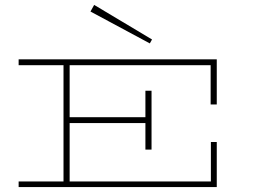

<svg xmlns="http://www.w3.org/2000/svg" viewBox="-20 -762 1035 783"><path d="M591 -585 349 -715 364 -742 600 -601ZM598 -152H573V-260H264V-22H840V-183H864V1H56V-22H239V-496H56V-520H864V-336H839V-496H264V-284H573V-392H598Z"/></svg>

Font: BhuTuka Expanded One
Style: Regular
Weight: 400
Designer: Erin McLaughlin
Version: Version 1.000; ttfautohint (v1.8.3)